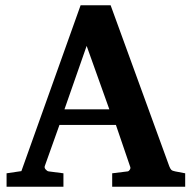

<svg xmlns="http://www.w3.org/2000/svg" viewBox="-20 -707 726 727"><path d="M681.2 0H404.8V-50.8L463.9 -58.1Q468.3 -59.1 471.7 -64.7Q475.1 -70.3 473.1 -75.2L418.9 -233.9H205.1L149.9 -79.1Q147 -72.3 152.6 -65.7Q158.2 -59.1 164.1 -58.1L220.2 -50.8V0H4.9V-50.8L61 -59.1L285.2 -687H398.9L621.1 -77.1Q625 -67.4 628.9 -63.7Q632.8 -60.1 643.1 -58.1L681.2 -50.8ZM394 -293 308.1 -533.2 224.1 -293Z"/></svg>

Font: Veleka
Style: Bold
Weight: 700
Designer: Stefan Peev, Context Ltd, 2016; SIL International, 1997-2014.
Foundry: Stefan Peev, Context Ltd, 2016
Version: Version 1.000